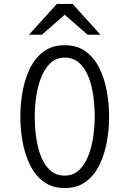

<svg xmlns="http://www.w3.org/2000/svg" viewBox="-20 -941 656 973"><path d="M308 12Q245 12 201.8 -19.8Q158.5 -51.5 132.5 -104.2Q106.5 -157 94.8 -221Q83 -285 83 -350Q83 -415 94.8 -479Q106.5 -543 132.5 -595.8Q158.5 -648.5 201.8 -680.2Q245 -712 308 -712Q371 -712 414.2 -680.2Q457.5 -648.5 483.5 -595.8Q509.5 -543 521.2 -479Q533 -415 533 -350Q533 -285 521.2 -221Q509.5 -157 483.5 -104.2Q457.5 -51.5 414.2 -19.8Q371 12 308 12ZM308 -51Q350.5 -51 379.5 -77.8Q408.5 -104.5 426.2 -148.5Q444 -192.5 452 -245.2Q460 -298 460 -350Q460 -407 452 -460.5Q444 -514 426.2 -556.5Q408.5 -599 379.5 -624Q350.5 -649 308 -649Q265.5 -649 236.5 -622.2Q207.5 -595.5 189.8 -551.5Q172 -507.5 164 -454.8Q156 -402 156 -350Q156 -293 164 -239.5Q172 -186 189.8 -143.5Q207.5 -101 236.5 -76Q265.5 -51 308 -51ZM127 -765 268 -921H348L489 -765H424L308 -866L192 -765Z"/></svg>

Font: Overpass Mono Light Light
Style: Regular
Weight: 300
Monospace: yes
Version: Version 4.000